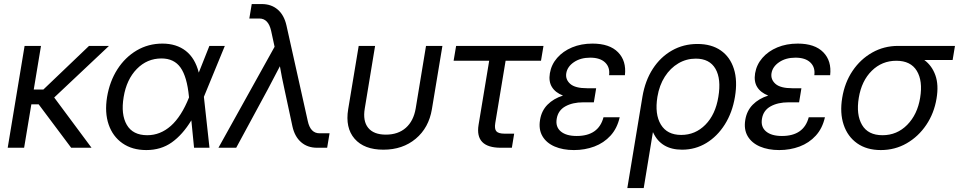

<svg xmlns="http://www.w3.org/2000/svg" viewBox="-20 -748 4854 972"><path d="M187.5 -515.6 150.9 -294.9H199.7L430.7 -515.6H531.7L254.4 -254.4L443.4 0H340.3L175.8 -219.7H138.7L102.1 0H19L104.5 -515.6Z M720.7 11.7Q649.4 11.7 600.1 -22.7Q550.8 -57.1 530 -117.7Q509.3 -178.2 522 -256.8Q535.2 -335.9 574.2 -397Q613.3 -458 672.1 -492.7Q731 -527.3 802.2 -527.3Q873 -527.3 920.4 -490.5Q967.8 -453.6 986.3 -380.4L1040 -515.6H1118.2L1012.2 -257.8L1040.5 0H962.4L948.7 -138.7Q904.3 -65.9 849.6 -27.1Q794.9 11.7 720.7 11.7ZM937 -254.9 936.5 -259.3Q926.8 -359.4 894 -405.8Q861.3 -452.1 797.4 -452.1Q724.6 -452.1 672.6 -398.9Q620.6 -345.7 606 -256.8Q591.3 -168.9 621.8 -116.2Q652.3 -63.5 725.6 -63.5Q791.5 -63.5 845 -110.8Q898.4 -158.2 937 -254.9Z M1085.9 0 1370.1 -511.2 1352.5 -592.3Q1338.4 -654.3 1293 -654.3H1242.2L1254.4 -727.5H1305.2Q1353.5 -727.5 1386 -699.5Q1418.5 -671.4 1430.2 -619.1L1538.1 -135.3Q1551.3 -73.2 1597.7 -73.2H1648.4L1636.2 0H1585.4Q1536.6 0 1504.2 -28.3Q1471.7 -56.6 1460.4 -108.4L1419.9 -296.9Q1413.6 -325.7 1407.7 -354.7Q1401.9 -383.8 1397 -412.6Q1367.2 -354.5 1336.4 -296.9L1175.8 0Z M1920.9 9.8Q1823.2 9.8 1775.1 -45.7Q1727.1 -101.1 1742.7 -195.3L1795.9 -515.6H1878.9L1826.7 -199.2Q1815.9 -135.7 1843.8 -101.1Q1871.6 -66.4 1933.6 -66.4Q1995.6 -66.4 2034.7 -101.1Q2073.7 -135.7 2084.5 -199.2L2136.7 -515.6H2219.7L2166.5 -195.3Q2150.9 -101.1 2084.7 -45.7Q2018.6 9.8 1920.9 9.8Z M2515.6 0Q2383.8 0 2402.8 -116.2L2456.5 -440.4H2276.4L2289.1 -515.6H2731.4L2718.8 -440.4H2539.6L2487.3 -125Q2482.4 -95.2 2492.9 -83.3Q2503.4 -71.3 2535.2 -71.3H2583L2571.3 0Z M2885.7 11.7Q2829.6 11.7 2787.8 -6.3Q2746.1 -24.4 2726.1 -58.6Q2706.1 -92.8 2713.9 -140.6Q2721.2 -187 2751.7 -218Q2782.2 -249 2830.1 -264.2Q2791.5 -279.3 2774.2 -307.4Q2756.8 -335.4 2763.7 -377Q2771 -420.9 2800.5 -454.8Q2830.1 -488.8 2876.2 -508.1Q2922.4 -527.3 2979.5 -527.3Q3065.9 -527.3 3108.9 -483.4Q3151.9 -439.5 3143.6 -367.2H3063.5Q3068.8 -407.2 3043.5 -431.6Q3018.1 -456.1 2967.8 -456.1Q2918.9 -456.1 2885.5 -433.3Q2852.1 -410.6 2846.7 -377Q2841.8 -345.7 2866.7 -323.5Q2891.6 -301.3 2952.1 -301.3H2998L2994.6 -279.8L2986.3 -230H2932.6Q2878.9 -230 2842 -209.5Q2805.2 -189 2798.3 -146.5Q2791.5 -106 2818.8 -82.8Q2846.2 -59.6 2899.4 -59.6Q3010.3 -59.6 3035.2 -154.3H3117.2Q3104.5 -98.1 3070.8 -61.3Q3037.1 -24.4 2989 -6.3Q2940.9 11.7 2885.7 11.7Z M3155.8 204.1 3232.4 -258.8Q3246.1 -339.8 3284.9 -399.7Q3323.7 -459.5 3381.8 -492.4Q3439.9 -525.4 3510.7 -525.4Q3582 -525.4 3629.2 -492.4Q3676.3 -459.5 3695.3 -399.4Q3714.4 -339.4 3700.7 -257.8Q3687.5 -178.2 3649.4 -117.9Q3611.3 -57.6 3555.7 -23.9Q3500 9.8 3433.1 9.8Q3326.2 9.8 3286.1 -78.1H3285.2L3238.8 204.1ZM3428.7 -64.9Q3500 -64.9 3551 -116.5Q3602.1 -168 3616.7 -257.8Q3631.8 -348.1 3602.1 -399.7Q3572.3 -451.2 3502.4 -451.2Q3454.6 -451.2 3414.1 -427.2Q3373.5 -403.3 3345.7 -359.9Q3317.9 -316.4 3308.1 -257.8Q3293.9 -169.4 3325.7 -117.2Q3357.4 -64.9 3428.7 -64.9Z M3924.8 11.7Q3868.7 11.7 3826.9 -6.3Q3785.2 -24.4 3765.1 -58.6Q3745.1 -92.8 3752.9 -140.6Q3760.3 -187 3790.8 -218Q3821.3 -249 3869.1 -264.2Q3830.6 -279.3 3813.2 -307.4Q3795.9 -335.4 3802.7 -377Q3810.1 -420.9 3839.6 -454.8Q3869.1 -488.8 3915.3 -508.1Q3961.4 -527.3 4018.6 -527.3Q4105 -527.3 4147.9 -483.4Q4190.9 -439.5 4182.6 -367.2H4102.5Q4107.9 -407.2 4082.5 -431.6Q4057.1 -456.1 4006.8 -456.1Q3958 -456.1 3924.6 -433.3Q3891.1 -410.6 3885.7 -377Q3880.9 -345.7 3905.8 -323.5Q3930.7 -301.3 3991.2 -301.3H4037.1L4033.7 -279.8L4025.4 -230H3971.7Q3918 -230 3881.1 -209.5Q3844.2 -189 3837.4 -146.5Q3830.6 -106 3857.9 -82.8Q3885.3 -59.6 3938.5 -59.6Q4049.3 -59.6 4074.2 -154.3H4156.2Q4143.6 -98.1 4109.9 -61.3Q4076.2 -24.4 4028.1 -6.3Q3980 11.7 3924.8 11.7Z M4439 11.7Q4367.7 11.7 4319.3 -22.5Q4271 -56.6 4251 -116.5Q4231 -176.3 4243.7 -252.9Q4256.3 -330.1 4296.1 -389.2Q4335.9 -448.2 4395.5 -481.9Q4455.1 -515.6 4526.4 -515.6H4814.5L4802.7 -444.3H4659.2Q4697.8 -416 4715.3 -367.2Q4732.9 -318.4 4721.2 -249Q4709 -174.8 4669.2 -115.7Q4629.4 -56.6 4570.1 -22.5Q4510.7 11.7 4439 11.7ZM4517.6 -440.4Q4444.8 -440.4 4393.3 -389.6Q4341.8 -338.9 4327.6 -252.9Q4313.5 -168 4344 -115.7Q4374.5 -63.5 4447.8 -63.5Q4521 -63.5 4572.8 -116Q4624.5 -168.5 4638.2 -252.9Q4652.3 -338.4 4621.3 -389.4Q4590.3 -440.4 4517.6 -440.4Z"/></svg>

Font: Inter Display
Style: Italic
Weight: 400
Italic angle: -9.39999°
Designer: Rasmus Andersson
Foundry: rsms
Version: Version 4.000;git-a52131595